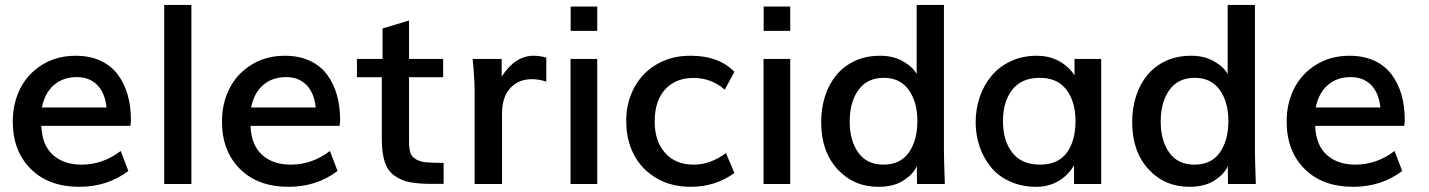

<svg xmlns="http://www.w3.org/2000/svg" viewBox="-20 -737 5722 769"><path d="M147.9 -306.6H406.7Q400.4 -365.7 369.1 -397Q337.9 -428.2 288.1 -428.2Q232.4 -428.2 195.8 -396.2Q159.2 -364.3 147.9 -306.6ZM297.9 11.2Q174.8 11.2 103 -60.5Q31.2 -132.3 31.2 -250Q31.2 -323.2 61 -382.3Q90.8 -441.4 148.9 -477.5Q207 -513.7 283.2 -513.7Q339.4 -513.7 382.3 -493.9Q425.3 -474.1 451.7 -438.5Q478 -403.3 491.2 -357.4Q504.4 -311.5 504.4 -255.4Q504.4 -250 503.7 -244.6Q502.9 -239.3 502 -232.9H145.5Q148.4 -155.8 191.9 -116.7Q235.4 -77.6 306.2 -77.6Q392.1 -77.6 463.4 -132.3L494.1 -52.2Q410.2 11.2 297.9 11.2Z M637.7 0V-717.3H746.6V0Z M985.8 -306.6H1244.6Q1238.3 -365.7 1207 -397Q1175.8 -428.2 1126 -428.2Q1070.3 -428.2 1033.7 -396.2Q997.1 -364.3 985.8 -306.6ZM1135.7 11.2Q1012.7 11.2 940.9 -60.5Q869.1 -132.3 869.1 -250Q869.1 -323.2 898.9 -382.3Q928.7 -441.4 986.8 -477.5Q1044.9 -513.7 1121.1 -513.7Q1177.2 -513.7 1220.2 -493.9Q1263.2 -474.1 1289.6 -438.5Q1315.9 -403.3 1329.1 -357.4Q1342.3 -311.5 1342.3 -255.4Q1342.3 -250 1341.6 -244.6Q1340.8 -239.3 1339.8 -232.9H983.4Q986.3 -155.8 1029.8 -116.7Q1073.2 -77.6 1144 -77.6Q1230 -77.6 1301.3 -132.3L1332 -52.2Q1248 11.2 1135.7 11.2Z M1756.8 -0.5H1710Q1657.2 -0.5 1621.6 -7.3Q1587.4 -13.7 1560.1 -33.2Q1533.2 -52.2 1521.2 -87.9Q1509.3 -123.5 1509.3 -179.7V-427.7H1409.7V-501H1512.2V-623L1618.2 -654.8V-501H1754.9V-427.7H1618.2V-173.3Q1618.2 -142.6 1623.5 -125.7Q1628.9 -108.9 1646 -99.1Q1654.3 -94.2 1664.6 -91.1Q1674.8 -87.9 1687 -86.9Q1699.2 -85.9 1716.3 -85.2Q1733.4 -84.5 1756.8 -84.5Z M1880.9 0V-376Q1880.9 -386.2 1880.4 -399.2Q1879.9 -412.1 1878.9 -427.7Q1877.9 -443.4 1877 -456.3Q1876 -469.2 1875 -480L1873 -501H1989.3V-430.2Q2043.5 -513.7 2117.2 -513.7Q2141.6 -513.7 2168 -506.3V-410.2Q2138.7 -419.9 2109.4 -419.9Q2056.6 -419.9 2023.4 -383.8Q1990.7 -348.1 1990.7 -281.7V0Z M2265.6 -613.3V-710.9H2372.1V-613.3ZM2265.1 0V-501H2372.1V0Z M2747.1 11.2Q2667.5 11.2 2608.4 -23.9Q2548.8 -59.6 2518.6 -118.2Q2488.3 -176.8 2488.3 -249Q2487.3 -305.7 2505.9 -354.5Q2524.4 -403.3 2558.6 -439Q2592.8 -474.6 2640.9 -494.4Q2689 -514.2 2747.6 -513.7Q2858.9 -513.7 2921.4 -449.2L2882.8 -377.9Q2829.1 -424.8 2757.3 -424.8Q2685.5 -424.8 2643.6 -378.4Q2602.1 -332.5 2602.1 -249.5Q2602.1 -171.9 2644 -124.5Q2685.5 -77.6 2758.3 -77.6Q2825.2 -77.6 2887.7 -124L2921.4 -43.9Q2844.2 11.2 2747.1 11.2Z M3038.6 -613.3V-710.9H3145V-613.3ZM3038.1 0V-501H3145V0Z M3518.6 -77.6Q3585.4 -77.6 3620.1 -126Q3654.3 -174.8 3654.3 -252.9Q3654.3 -328.1 3619.6 -377Q3585 -425.3 3519.5 -425.3Q3453.6 -425.3 3418.5 -377Q3383.3 -328.6 3383.3 -251Q3383.3 -173.8 3417.5 -126Q3451.7 -77.6 3518.6 -77.6ZM3498.5 11.2Q3398.9 11.2 3334 -59.6Q3269 -130.4 3269 -248Q3269 -303.2 3284.4 -351.6Q3299.8 -399.9 3329.6 -436Q3359.4 -472.2 3403.6 -492.9Q3447.8 -513.7 3505.9 -513.7Q3559.1 -513.7 3598.1 -490.7Q3637.2 -467.8 3651.4 -440.4V-717.3H3760.7V-131.8Q3760.7 -120.6 3761.5 -87.6Q3762.2 -54.7 3764.2 0H3652.8L3651.9 -71.8Q3638.7 -40 3599.1 -14.6Q3560.1 11.2 3498.5 11.2Z M4145.5 -77.6Q4217.3 -77.6 4252.4 -125Q4287.6 -172.4 4287.6 -252.4Q4287.6 -330.1 4251 -377.9Q4215.3 -425.3 4144 -425.3Q4071.8 -425.3 4034.2 -377.4Q3997.1 -330.1 3997.1 -251.5Q3997.1 -173.8 4034.2 -126Q4071.3 -77.6 4145.5 -77.6ZM4130.4 11.2Q4071.8 11.2 4024.4 -10.5Q3977.1 -32.2 3947.8 -68.8Q3918.5 -105.5 3903.1 -151.1Q3887.7 -196.8 3887.7 -247.1Q3887.7 -300.3 3903.8 -347.9Q3919.9 -395.5 3950.7 -432.6Q3981.4 -469.7 4028.1 -491.7Q4074.7 -513.7 4132.3 -513.7Q4182.6 -513.7 4221.4 -492.4Q4260.3 -471.2 4283.7 -435.5V-501H4390.6V0H4281.7V-75.2Q4259.3 -35.6 4220 -12.2Q4180.7 11.2 4130.4 11.2Z M4764.2 -77.6Q4831.1 -77.6 4865.7 -126Q4899.9 -174.8 4899.9 -252.9Q4899.9 -328.1 4865.2 -377Q4830.6 -425.3 4765.1 -425.3Q4699.2 -425.3 4664.1 -377Q4628.9 -328.6 4628.9 -251Q4628.9 -173.8 4663.1 -126Q4697.3 -77.6 4764.2 -77.6ZM4744.1 11.2Q4644.5 11.2 4579.6 -59.6Q4514.6 -130.4 4514.6 -248Q4514.6 -303.2 4530 -351.6Q4545.4 -399.9 4575.2 -436Q4605 -472.2 4649.2 -492.9Q4693.4 -513.7 4751.5 -513.7Q4804.7 -513.7 4843.8 -490.7Q4882.8 -467.8 4897 -440.4V-717.3H5006.3V-131.8Q5006.3 -120.6 5007.1 -87.6Q5007.8 -54.7 5009.8 0H4898.4L4897.5 -71.8Q4884.3 -40 4844.7 -14.6Q4805.7 11.2 4744.1 11.2Z M5250 -306.6H5508.8Q5502.4 -365.7 5471.2 -397Q5439.9 -428.2 5390.1 -428.2Q5334.5 -428.2 5297.9 -396.2Q5261.2 -364.3 5250 -306.6ZM5399.9 11.2Q5276.9 11.2 5205.1 -60.5Q5133.3 -132.3 5133.3 -250Q5133.3 -323.2 5163.1 -382.3Q5192.9 -441.4 5251 -477.5Q5309.1 -513.7 5385.3 -513.7Q5441.4 -513.7 5484.4 -493.9Q5527.3 -474.1 5553.7 -438.5Q5580.1 -403.3 5593.3 -357.4Q5606.4 -311.5 5606.4 -255.4Q5606.4 -250 5605.7 -244.6Q5605 -239.3 5604 -232.9H5247.6Q5250.5 -155.8 5293.9 -116.7Q5337.4 -77.6 5408.2 -77.6Q5494.1 -77.6 5565.4 -132.3L5596.2 -52.2Q5512.2 11.2 5399.9 11.2Z"/></svg>

Font: Ride Light
Style: Bold
Weight: 600
Version: Version 3.000